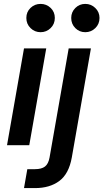

<svg xmlns="http://www.w3.org/2000/svg" viewBox="-20 -744 530 984"><path d="M16 0 103 -496H217L130 0ZM188 -579Q158 -579 136.5 -600Q115 -621 115 -652Q115 -683 136.5 -703.5Q158 -724 188 -724Q218 -724 239.5 -703.5Q261 -683 261 -652Q261 -621 239.5 -600Q218 -579 188 -579ZM103 220 120 123H159Q193 123 210.5 109.5Q228 96 234 63L332 -496H446L348 63Q333 147 284 183.5Q235 220 159 220ZM417 -579Q387 -579 366 -600Q345 -621 345 -652Q345 -682 366 -703Q387 -724 417 -724Q447 -724 468.5 -703Q490 -682 490 -652Q490 -621 468.5 -600Q447 -579 417 -579Z"/></svg>

Font: Rethink Sans SemiBold
Style: Italic
Weight: 600
Italic angle: -10°
Designer: The Rethink Sans project authors (Hans Thiessen). DM Sans designed by Colophon Foundry.
Foundry: Rethink Communications LLC
Version: Version 1.001